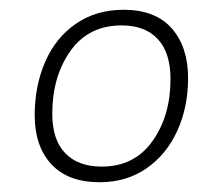

<svg xmlns="http://www.w3.org/2000/svg" viewBox="-20 -730 420 393"><path d="M51 -494Q51 -554 72.5 -603.5Q94 -653 135.5 -681.5Q177 -710 233 -710Q298 -710 331.5 -672Q365 -634 365 -570Q365 -511 343 -462.5Q321 -414 280 -385.5Q239 -357 184 -357Q119 -357 85 -394Q51 -431 51 -494ZM329 -568Q329 -622 303 -650Q277 -678 229 -678Q161 -678 124 -625.5Q87 -573 87 -497Q87 -444 113.5 -416.5Q140 -389 188 -389Q255 -389 292 -441Q329 -493 329 -568Z"/></svg>

Font: Krub ExtraLight
Style: Italic
Weight: 275
Italic angle: -8°
Designer: Ekaluck Peanpanawate
Foundry: Cadson Demak Co.,Ltd.
Version: Version 1.000; ttfautohint (v1.6)